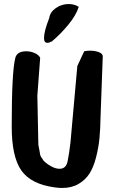

<svg xmlns="http://www.w3.org/2000/svg" viewBox="-20 -914 567 951"><path d="M38 -287Q38 -560 56 -628Q65 -660 110 -660Q132 -660 152 -651Q172 -642 179 -628L165 -440L170 -197Q174 -179 176 -165Q178 -151 179 -147Q180 -143 183 -137.5Q186 -132 196 -118Q209 -104 232 -91Q255 -78 275 -78Q308 -78 315 -116Q323 -155 329 -208L363 -587L397 -660Q411 -663 426 -663Q451 -663 470 -655.5Q489 -648 489 -635L478 -334Q477 -273 472.5 -227.5Q468 -182 455.5 -133.5Q443 -85 423 -54Q403 -23 369 -3Q335 17 288 17Q269 17 250 14Q133 -2 85.5 -70Q38 -138 38 -287ZM198 -726Q198 -759 224 -825Q228 -854 256.5 -874Q285 -894 320 -894Q349 -894 370 -880Q357 -838 317.5 -790.5Q278 -743 237 -709Q224 -702 214 -702Q198 -702 198 -726Z"/></svg>

Font: NaniFont Regular
Style: Regular
Weight: 400
Designer: Nanigashitei
Version: Version 1.036